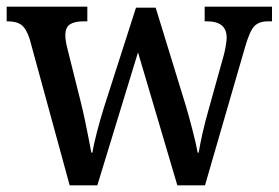

<svg xmlns="http://www.w3.org/2000/svg" viewBox="-20 -556 836 576"><path d="M69 -439Q59 -470 44.5 -481Q30 -492 3 -492H0V-536H242V-492H231Q204 -492 190 -483Q176 -474 176 -450Q176 -441 178 -429.5Q180 -418 183 -407L223 -247Q229 -223 235 -194.5Q241 -166 246 -140Q251 -114 254 -98H257Q261 -122 271 -160.5Q281 -199 292 -234L388 -533H447L538 -237Q548 -203 558.5 -162Q569 -121 573 -98H576Q580 -122 587.5 -156Q595 -190 608 -235L652 -393Q655 -405 657.5 -419.5Q660 -434 660 -443Q660 -492 601 -492H594V-536H796V-492H784Q757 -492 743 -477.5Q729 -463 715 -414L595 0H512L394 -399L272 0H189Z"/></svg>

Font: Noto Serif Tamil SemiCondensed Medium
Style: Italic
Weight: 500
Width: 4
Italic angle: -12°
Designer: Indian Type Foundry, Tom Grace, and the Monotype Design Team
Foundry: Monotype Imaging Inc.
Version: Version 2.003; ttfautohint (v1.8.4.7-5d5b)